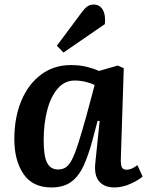

<svg xmlns="http://www.w3.org/2000/svg" viewBox="-20 -810 649 844"><path d="M511 -107Q511 -84 516 -74Q521 -64 537 -64Q558 -64 584 -84L607 -34Q589 -18 553.5 -2Q518 14 482 14Q439 14 416 -12.5Q393 -39 399 -94L418 -278L409 -279L386 -192Q369 -129 348 -82.5Q327 -36 293.5 -11Q260 14 206 14Q123 14 83 -45.5Q43 -105 43 -198Q43 -294 74 -367.5Q105 -441 161 -482.5Q217 -524 292 -524Q332 -524 364.5 -515.5Q397 -507 415 -498L498 -522L524 -510ZM235 -65Q254 -65 268 -73.5Q282 -82 295 -106Q308 -130 323 -176.5Q338 -223 359 -298L396 -436Q382 -444 357 -450Q332 -456 309 -456Q264 -456 233.5 -420.5Q203 -385 187.5 -325.5Q172 -266 172 -193Q172 -122 187.5 -93.5Q203 -65 235 -65ZM341 -758Q353 -774 364.5 -782Q376 -790 392 -790Q418 -790 431.5 -767.5Q445 -745 441 -704L259 -579L230 -609Z"/></svg>

Font: Literata 12pt SemiBold
Style: Italic
Weight: 600
Italic angle: -2°
Designer: Latin by Veronika Burian and Jose Scaglione. Greek by Irene Vlachou. Cyrillic by Vera Evstafieva
Foundry: TypeTogether
Version: Version 3.002